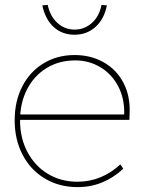

<svg xmlns="http://www.w3.org/2000/svg" viewBox="-20 -755 585 785"><path d="M40 -263Q40 -341 71 -401.5Q102 -462 158 -496Q214 -530 285 -530Q351 -530 403.5 -500.5Q456 -471 484.5 -417Q513 -363 510 -291L509 -265H52V-287H498L486 -270L488 -295Q488 -357 461.5 -405.5Q435 -454 389 -481Q343 -508 288 -508Q221 -508 170 -476.5Q119 -445 90.5 -389.5Q62 -334 62 -263Q62 -190 92.5 -133Q123 -76 176 -44Q229 -12 297 -12Q347 -12 391.5 -30.5Q436 -49 472 -83L484 -65Q445 -29 398.5 -9.5Q352 10 297 10Q222 10 163.5 -25Q105 -60 72.5 -122Q40 -184 40 -263ZM153 -733 175 -735Q185 -688 215 -661Q245 -634 285 -634Q325 -634 355.5 -661Q386 -688 395 -735L417 -733Q406 -677 370.5 -645Q335 -613 285 -613Q234 -613 199.5 -644.5Q165 -676 153 -733Z"/></svg>

Font: Easer Grotesk Variable
Style: Regular
Weight: 400
Designer: Boardeaser, Bonnie Shaver-Troup, Thomas Jockin
Foundry: Lexend
Version: Version 1.001;Glyphs 3.1.2 (3151)